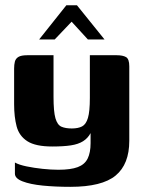

<svg xmlns="http://www.w3.org/2000/svg" viewBox="-20 -613 554 744"><path d="M252.5 111Q194.8 111 145.9 106.2Q96.9 101.3 67.4 89.8Q37.8 78.4 37.8 60V16.8Q53.8 25.8 83.1 31.8Q112.4 37.8 145.2 41.3Q178.1 44.8 206.1 44.8Q254.1 44.8 281.2 34.6Q308.4 24.4 319.7 1.3Q331 -21.7 331 -58.3V-97.2Q320.2 -77.2 301.8 -65.7Q283.3 -54.1 254.7 -49.7Q226.1 -45.3 182.9 -45.3Q117.8 -45.3 86.1 -65.7Q54.4 -86 44.5 -123Q34.7 -160 34.7 -209V-347.4Q34.7 -362.4 37.6 -374Q40.5 -385.7 51.2 -392.3Q62 -399 85.9 -399H187.4Q187.4 -373 187.4 -353.9Q187.4 -334.8 187.4 -318.4Q187.4 -302 187.4 -282.9Q187.4 -263.8 187.4 -237.8Q187.4 -180.8 194.8 -154.8Q202.3 -128.9 218.1 -122Q233.9 -115.2 258.2 -115.2Q282.8 -115.2 298.1 -123.2Q313.4 -131.2 320.8 -156.2Q328.2 -181.2 328.2 -233.3V-399H432.2Q456 -399 468.5 -391.7Q481 -384.4 481 -355.7V-67.4Q481 23.4 428.1 67.2Q375.3 111 252.5 111ZM131.6 -460 237.1 -592.6H278.2L385.1 -460H320.6L257.5 -528.9L191.9 -460Z"/></svg>

Font: Genos Thin
Style: Regular
Weight: 100
Designer: Robert E. Leuschke
Foundry: Robert E. Leuschke
Version: Version 1.010